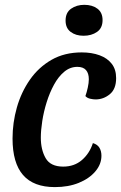

<svg xmlns="http://www.w3.org/2000/svg" viewBox="-20 -744 494 784"><path d="M204 20Q117 20 74.1 -29.3Q31.2 -78.7 31.2 -178.2Q31.2 -243 48.9 -305.3Q66.7 -367.7 102.1 -418.5Q137.5 -469.3 190.4 -499.7Q243.3 -530 313.7 -530Q354.8 -530 386.6 -518.3Q418.3 -506.7 436.2 -483.6Q454.2 -460.5 454.2 -425.2Q454.2 -380.2 428.2 -359.1Q402.3 -338 370.3 -338Q360.7 -338 348.3 -340.8Q336 -343.5 328.7 -351.7Q334.2 -366.8 338.4 -386.2Q342.7 -405.7 342.7 -420.3Q342.7 -444.7 331.2 -457.8Q319.7 -471 296 -471Q266.3 -471 242.3 -451Q218.3 -431 200.5 -398.2Q182.7 -365.5 170.6 -326.8Q158.5 -288.2 152.6 -249.9Q146.7 -211.7 146.7 -181.8Q146.7 -132.7 166.4 -98.2Q186.2 -63.7 238 -63.7Q283.5 -63.7 314.7 -90.7Q345.8 -117.7 359.3 -159.7Q377.8 -154.3 386 -140.7Q394.2 -127 394.2 -108.2Q394.2 -73.3 369.3 -44.1Q344.5 -14.8 301.9 2.6Q259.3 20 204 20ZM321.2 -598Q289.5 -598 268.7 -613.6Q247.8 -629.2 247.8 -660Q247.8 -692.7 270.3 -708.5Q292.8 -724.3 324.3 -724.3Q356.8 -724.3 377.8 -708.6Q398.8 -692.8 398.8 -662Q398.8 -629.3 376.2 -613.7Q353.7 -598 321.2 -598Z"/></svg>

Font: Sansita Swashed Light
Style: Regular
Weight: 300
Designer: Pablo Cosgaya
Foundry: Omnibus-Type
Version: Version 1.003